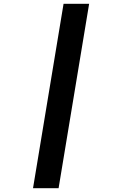

<svg xmlns="http://www.w3.org/2000/svg" viewBox="-20 -843 640 1006"><path d="M153 143 313 -823H447L287 143Z"/></svg>

Font: Iosevka Aile Extrabold Oblique
Style: Regular
Weight: 800
Italic angle: -9°
Designer: Belleve Invis
Foundry: Belleve Invis
Version: Version 31.1.0; ttfautohint (v1.8.4)